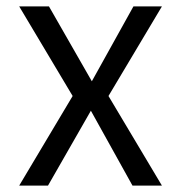

<svg xmlns="http://www.w3.org/2000/svg" viewBox="-20 -580 566 600"><path d="M207 -280 40 -560H133L267 -326L397 -560H486L319 -280L486 0H394L264 -234L130 0H40Z"/></svg>

Font: TASA Explorer VF
Style: Regular
Weight: 400
Designer: Weizhong Zhang
Foundry: Local Remote
Version: Version 1.000;Glyphs 3.2 (3192)